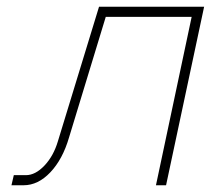

<svg xmlns="http://www.w3.org/2000/svg" viewBox="-20 -550 640 570"><path d="M14 0 21 -30H57Q85 -30 112 -58.5Q139 -87 152 -131L274 -530H586L473 0H443L549 -500H294L185 -142Q166 -77 129.5 -38.5Q93 0 50 0Z"/></svg>

Font: Geist Mono Thin
Style: Italic
Weight: 100
Italic angle: -12°
Monospace: yes
Designer: Basement.studio, Andrés Briganti, Mateo Zaragoza
Foundry: Basement.studio, Vercel, Andrés Briganti, Guido Ferreyra, Mateo Zaragoza
Version: Version 1.500; ttfautohint (v1.8.4.7-5d5b)